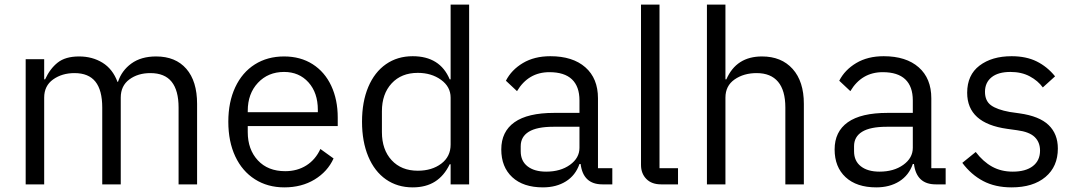

<svg xmlns="http://www.w3.org/2000/svg" viewBox="-20 -797 4651 830"><path d="M91 0V-541H171V-454H175Q196 -500 229.5 -526.5Q263 -553 322 -553Q379 -553 423 -526Q467 -499 488 -443H490Q506 -492 548 -522.5Q590 -553 655 -553Q739 -553 785.5 -499.5Q832 -446 832 -348V0H752V-332Q752 -406 722 -443.5Q692 -481 630 -481Q576 -481 539 -453.5Q502 -426 502 -375V0H422V-332Q422 -407 392.5 -444Q363 -481 302 -481Q248 -481 209.5 -453.5Q171 -426 171 -375V0Z M967 -271Q967 -356 997 -420Q1027 -484 1081.5 -518.5Q1136 -553 1208 -553Q1279 -553 1331.5 -519.5Q1384 -486 1412 -426Q1440 -366 1440 -289V-252H1051V-226Q1051 -151 1094.5 -104Q1138 -57 1213 -57Q1265 -57 1304.5 -82Q1344 -107 1365 -153L1422 -112Q1396 -55 1340 -21Q1284 13 1209 13Q1137 13 1082 -22Q1027 -57 997 -121Q967 -185 967 -271ZM1051 -312H1354V-322Q1354 -396 1313.5 -441Q1273 -486 1208 -486Q1139 -486 1095 -439Q1051 -392 1051 -318Z M1545 -271Q1545 -357 1572 -421Q1599 -485 1648.5 -519.5Q1698 -554 1764 -554Q1882 -554 1924 -454H1928V-777H2008V0H1928V-87H1924Q1900 -37 1860.5 -12Q1821 13 1764 13Q1698 13 1648.5 -21.5Q1599 -56 1572 -120.5Q1545 -185 1545 -271ZM1928 -172V-375Q1928 -422 1886.5 -452Q1845 -482 1786 -482Q1715 -482 1673 -436.5Q1631 -391 1631 -316V-226Q1631 -150 1673 -104.5Q1715 -59 1786 -59Q1847 -59 1887.5 -89.5Q1928 -120 1928 -172Z M2147 -151Q2147 -228 2204 -268.5Q2261 -309 2376 -309H2485V-363Q2485 -423 2452.5 -454Q2420 -485 2355 -485Q2264 -485 2215 -403L2167 -448Q2191 -495 2240.5 -524.5Q2290 -554 2359 -554Q2456 -554 2510.5 -506Q2565 -458 2565 -372V-70H2627V0H2584Q2501 0 2490 -88H2485Q2468 -39 2426.5 -13Q2385 13 2327 13Q2242 13 2194.5 -31Q2147 -75 2147 -151ZM2485 -158V-249H2372Q2301 -249 2266 -227.5Q2231 -206 2231 -165V-143Q2231 -101 2260.5 -78Q2290 -55 2341 -55Q2403 -55 2444 -84.5Q2485 -114 2485 -158Z M2838 0Q2797 0 2774 -23.5Q2751 -47 2751 -84V-777H2831V-70H2911V0Z M3036 0V-777H3116V-454H3120Q3163 -553 3274 -553Q3358 -553 3406.5 -499Q3455 -445 3455 -348V0H3375V-332Q3375 -406 3343.5 -443.5Q3312 -481 3251 -481Q3195 -481 3155.5 -453.5Q3116 -426 3116 -375V0Z M3588 -151Q3588 -228 3645 -268.5Q3702 -309 3817 -309H3926V-363Q3926 -423 3893.5 -454Q3861 -485 3796 -485Q3705 -485 3656 -403L3608 -448Q3632 -495 3681.5 -524.5Q3731 -554 3800 -554Q3897 -554 3951.5 -506Q4006 -458 4006 -372V-70H4068V0H4025Q3942 0 3931 -88H3926Q3909 -39 3867.5 -13Q3826 13 3768 13Q3683 13 3635.5 -31Q3588 -75 3588 -151ZM3926 -158V-249H3813Q3742 -249 3707 -227.5Q3672 -206 3672 -165V-143Q3672 -101 3701.5 -78Q3731 -55 3782 -55Q3844 -55 3885 -84.5Q3926 -114 3926 -158Z M4140 -93 4198 -140Q4230 -98 4269 -76.5Q4308 -55 4358 -55Q4414 -55 4445 -79Q4476 -103 4476 -146Q4476 -182 4453 -204.5Q4430 -227 4377 -234L4334 -240Q4161 -264 4161 -396Q4161 -473 4214.5 -513.5Q4268 -554 4353 -554Q4416 -554 4461.5 -531.5Q4507 -509 4541 -467L4488 -419Q4467 -448 4431.5 -467Q4396 -486 4348 -486Q4295 -486 4266.5 -463Q4238 -440 4238 -400Q4238 -361 4264 -342Q4290 -323 4345 -313L4387 -307Q4473 -295 4513 -256.5Q4553 -218 4553 -155Q4553 -77 4499.5 -32Q4446 13 4353 13Q4282 13 4230 -14.5Q4178 -42 4140 -93Z"/></svg>

Font: IBM Plex Sans JP
Style: Regular
Weight: 400
Designer: Mike Abbink; Paul van der Laan; Pieter van Rosmalen; Wujin Sim; Yejin Wi; Jinhee Kim; Boomi Park; Yona Kim; Kichan Ma
Foundry: Sandoll Inc.
Version: Version 1.000